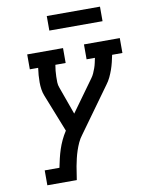

<svg xmlns="http://www.w3.org/2000/svg" viewBox="-99 -996 816 1066"><g transform="rotate(-10 309.0 -463.0)"><path d="M80 0V-84H163Q168 -109 174 -134.5Q180 -160 188 -184.5Q196 -209 207.5 -233.5Q219 -258 234 -281L150 -493Q143 -510 140 -530Q137 -550 137 -570Q137 -590 138.5 -610.5Q140 -631 143 -651H96V-735H298V-651H240Q237 -635 235.5 -618.5Q234 -602 233.5 -585.5Q233 -569 233.5 -553Q234 -537 240 -522L296 -366L423 -542Q432 -554 438 -567.5Q444 -581 449 -595Q454 -609 457 -623Q460 -637 463 -651H416V-735H618V-651H560Q556 -631 551 -610.5Q546 -590 539 -570Q532 -550 522.5 -530Q513 -510 500 -493L319 -242Q305 -224 295.5 -203Q286 -182 279 -161Q272 -140 267 -118.5Q262 -97 258 -76L246 0ZM540 -844H240V-926H540Z"/></g></svg>

Font: Iosevka Curly Slab MdExObl
Style: Regular
Weight: 500
Width: 7
Italic angle: -9°
Monospace: yes
Designer: Belleve Invis
Foundry: Belleve Invis
Version: Version 11.1.0; ttfautohint (v1.8.3)